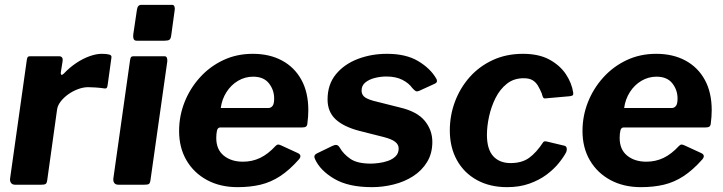

<svg xmlns="http://www.w3.org/2000/svg" viewBox="-20 -762 2981 792"><path d="M42.6 0Q30.8 0 25.6 -7.3Q20.5 -14.6 21.5 -25L90.7 -515.6Q92.4 -524.9 94.9 -527.4Q97.5 -530 105.1 -530H224.4Q231.5 -530 235.7 -525.1Q239.8 -520.3 238.1 -508.9L231 -464.3Q230 -454.3 233.7 -453.4Q237.4 -452.6 243.5 -458.7Q267.3 -483.9 294.7 -502.1Q322.1 -520.4 349.7 -530.2Q377.3 -540 399.7 -540Q419.7 -540 430.5 -537Q441.4 -534 439.7 -524.7L424.3 -413.2Q422.9 -402 420.2 -399.2Q417.6 -396.4 412 -397.1Q392.3 -400 373.6 -401.2Q354.8 -402.4 343.5 -402.4Q323.8 -402.4 302.2 -394.4Q280.6 -386.5 261.7 -373.1Q242.9 -359.6 230.3 -343.3Q217.8 -327 215.5 -310.6L174.8 -18.7Q173.1 -6.1 168 -3.1Q163 0 149.4 0H42.6Z M600.8 -19.6Q599.1 -6.1 594 -3.1Q589 0 574.6 0H469.2Q456.5 0 451.5 -7.1Q446.5 -14.3 447.5 -25.3L516.7 -515.3Q518.4 -524.9 521.3 -527.4Q524.2 -530 532.1 -530H658.8Q666 -530 668.5 -523.2Q671 -516.4 670 -508.3ZM686.1 -614.8Q684.4 -602.1 678.8 -598.1Q673.3 -594.1 658.9 -594.1H543.5Q533.7 -594.1 530.9 -602.2Q528.2 -610.2 529.9 -621.2L544.9 -722.2Q547.6 -742 562.9 -742H690.1Q697.2 -742 699.7 -734.8Q702.1 -727.6 700.4 -718.7Z M960.1 10Q888.3 10 834 -19.3Q779.7 -48.6 749.3 -100.6Q718.8 -152.6 718.8 -221.7Q718.8 -283.7 741.2 -340.4Q763.6 -397.1 804.4 -442.3Q845.2 -487.6 900.7 -513.8Q956.1 -540 1022.7 -540Q1091.9 -540 1143.3 -512.3Q1194.8 -484.6 1223.3 -432.7Q1251.8 -380.9 1251.8 -307.5Q1251.8 -294.2 1250.8 -280.1Q1249.8 -265.9 1247.8 -251.3Q1246.8 -242.9 1241.8 -239.5Q1236.8 -236.2 1225.2 -236.2H888.3Q878.1 -236.2 875.1 -223.3Q872.1 -210.5 872.1 -193Q872.1 -145.2 903 -120.1Q933.9 -95 982.1 -95Q1020.3 -95 1053 -110.6Q1085.8 -126.2 1117.6 -160.8Q1123.1 -166.2 1128.4 -165.7Q1133.8 -165.2 1140.7 -161.8L1207.4 -131.1Q1227.3 -122.4 1213.6 -105.1Q1174.2 -60.6 1135.8 -35.5Q1097.4 -10.4 1054.8 -0.2Q1012.1 10 960.1 10ZM1086.8 -316.4Q1097 -316.4 1104 -324.7Q1110.9 -333.1 1110.9 -355.4Q1110.9 -390.9 1089.3 -418.3Q1067.8 -445.7 1024 -445.7Q990.8 -445.7 961.9 -428.7Q933.1 -411.6 914.3 -382.2Q895.5 -352.8 890.6 -316.4Z M1514.4 10Q1417.1 10 1358.9 -24.4Q1300.6 -58.7 1279.3 -105.9Q1272 -121.4 1286.3 -128.7L1351.3 -160.2Q1361.5 -165.1 1368.6 -163.9Q1375.7 -162.8 1381.7 -152.6Q1396.7 -126.5 1425.2 -106.8Q1453.6 -87.1 1509.9 -87.1Q1523.3 -87.1 1542.7 -89.6Q1562.2 -92 1580.5 -98.4Q1598.9 -104.8 1611.7 -117.1Q1624.5 -129.5 1624.5 -149.7Q1624.5 -165.2 1610.7 -176.5Q1596.9 -187.9 1562.6 -196.8L1463.6 -221.8Q1397.4 -239 1364.3 -270Q1331.2 -301 1331.2 -351.8Q1331.2 -413.7 1365.6 -455.6Q1400 -497.4 1455.9 -518.7Q1511.7 -540 1576.4 -540Q1654.8 -540 1705 -509.9Q1755.2 -479.9 1779.3 -438.2Q1782.8 -433 1782.5 -427.1Q1782.2 -421.2 1774.2 -417L1708.3 -386.9Q1700.6 -383.8 1695.6 -385.9Q1690.6 -387.9 1680.8 -398.8Q1666.8 -418.8 1639.9 -432.6Q1613.1 -446.4 1573.4 -446.4Q1550.1 -446.4 1526.4 -440.5Q1502.7 -434.5 1487.1 -421.9Q1471.5 -409.2 1471.5 -388.4Q1471.5 -374.3 1480.8 -364.6Q1490.1 -354.9 1518.8 -346.5L1629.2 -318.7Q1700.6 -302 1732 -263.7Q1763.4 -225.3 1763.4 -176.7Q1763.4 -128.8 1741.6 -93.5Q1719.9 -58.1 1684 -35.1Q1648.2 -12.1 1603.8 -1.1Q1559.5 10 1514.4 10Z M2137.1 -540Q2202.8 -540 2246.4 -516.2Q2290.1 -492.3 2314.3 -455.9Q2338.6 -419.4 2344.5 -379.7Q2345.4 -372.1 2342.7 -369.3Q2340.1 -366.4 2330.3 -365.1L2229 -356.1Q2222.7 -355.1 2219.9 -361Q2217 -367 2214.7 -376.7Q2207.4 -394 2199.2 -408.1Q2190.9 -422.3 2177.4 -430.8Q2163.9 -439.3 2140.1 -439.3Q2099.5 -439.3 2070.9 -416.6Q2042.3 -393.9 2024.1 -357.7Q2006 -321.5 1997.3 -281.2Q1988.6 -240.9 1988.6 -205.7Q1988.6 -146.4 2014.5 -117.8Q2040.5 -89.3 2086.3 -89.3Q2132.6 -89.3 2162.4 -110.7Q2192.3 -132.2 2220.9 -175.6Q2224.8 -180.9 2236.6 -178L2308.2 -160.9Q2314.5 -159.9 2317.1 -152.8Q2319.6 -145.8 2315.5 -134.2Q2304.9 -113.8 2284.7 -88.9Q2264.6 -64.1 2234.5 -41.5Q2204.3 -19 2163.6 -4.5Q2122.9 10 2071.7 10Q2000.6 10 1947.3 -19.3Q1894 -48.6 1864.8 -101.4Q1835.5 -154.3 1835.5 -224.1Q1835.5 -286 1856.8 -342.9Q1878.2 -399.8 1917.7 -444.3Q1957.3 -488.7 2013 -514.4Q2068.7 -540 2137.1 -540Z M2624.1 10Q2552.3 10 2498 -19.3Q2443.7 -48.6 2413.3 -100.6Q2382.8 -152.6 2382.8 -221.7Q2382.8 -283.7 2405.2 -340.4Q2427.6 -397.1 2468.4 -442.3Q2509.2 -487.6 2564.7 -513.8Q2620.1 -540 2686.7 -540Q2755.9 -540 2807.3 -512.3Q2858.8 -484.6 2887.3 -432.7Q2915.8 -380.9 2915.8 -307.5Q2915.8 -294.2 2914.8 -280.1Q2913.8 -265.9 2911.8 -251.3Q2910.8 -242.9 2905.8 -239.5Q2900.8 -236.2 2889.2 -236.2H2552.3Q2542.1 -236.2 2539.1 -223.3Q2536.1 -210.5 2536.1 -193Q2536.1 -145.2 2567 -120.1Q2597.9 -95 2646.1 -95Q2684.3 -95 2717 -110.6Q2749.8 -126.2 2781.6 -160.8Q2787.1 -166.2 2792.4 -165.7Q2797.8 -165.2 2804.7 -161.8L2871.4 -131.1Q2891.3 -122.4 2877.6 -105.1Q2838.2 -60.6 2799.8 -35.5Q2761.4 -10.4 2718.8 -0.2Q2676.1 10 2624.1 10ZM2750.8 -316.4Q2761 -316.4 2768 -324.7Q2774.9 -333.1 2774.9 -355.4Q2774.9 -390.9 2753.3 -418.3Q2731.8 -445.7 2688 -445.7Q2654.8 -445.7 2625.9 -428.7Q2597.1 -411.6 2578.3 -382.2Q2559.5 -352.8 2554.6 -316.4Z"/></svg>

Font: Libre Franklin Thin
Style: Italic
Weight: 100
Italic angle: -8°
Designer: Pablo Impallari, Rodrigo Fuenzalida, Nhung Nguyen
Foundry: Impallari Type
Version: Version 3.000